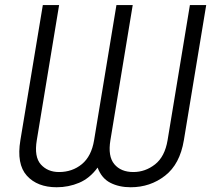

<svg xmlns="http://www.w3.org/2000/svg" viewBox="-20 -748 854 777"><path d="M62.5 -180.7 153.3 -727.5H219.2L128.9 -180.7Q117.7 -113.3 145.3 -82.5Q172.9 -51.8 218.8 -51.8Q272.5 -51.8 311.3 -83.7Q350.1 -115.7 360.8 -180.7L451.2 -727.5H517.1L426.8 -180.7Q416 -115.7 442.6 -83.7Q469.2 -51.8 519.5 -51.8Q567.9 -51.8 607.4 -82.8Q647 -113.8 658.2 -180.7L748.5 -727.5H814.5L724.1 -180.7Q708 -83.5 647.9 -36.9Q587.9 9.8 508.8 9.8Q461.9 9.8 426.5 -8.3Q391.1 -26.4 375 -69.8Q343.3 -26.4 300.3 -8.3Q257.3 9.8 209.5 9.8Q130.9 9.8 88.6 -37.1Q46.4 -84 62.5 -180.7Z"/></svg>

Font: Inter Display Light
Style: Italic
Weight: 300
Italic angle: -9.39999°
Designer: Rasmus Andersson
Foundry: rsms
Version: Version 4.000;git-a52131595